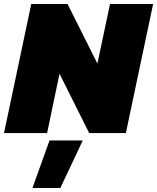

<svg xmlns="http://www.w3.org/2000/svg" viewBox="-36 -664 784 958"><path d="M-16 0 120 -644H301L450 -347L513 -644H728L592 0H409L261 -296L199 0ZM126 274 211 37H377L265 274Z"/></svg>

Font: Kanit ExtraBold
Style: Italic
Weight: 800
Italic angle: -12°
Designer: Katatrad Team
Foundry: CadsonDemak
Version: Version 2.000; ttfautohint (v1.8.3)